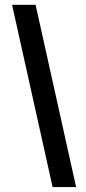

<svg xmlns="http://www.w3.org/2000/svg" viewBox="-20 -760 354 793"><path d="M294.4 12.7H197.3L29.8 -740.2H127Z"/></svg>

Font: Coda
Style: Regular
Weight: 400
Designer: vernon adams
Foundry: vernon adams
Version: Version 2.001; ttfautohint (v0.8) -r 50 -G 200 -x